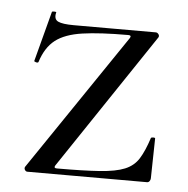

<svg xmlns="http://www.w3.org/2000/svg" viewBox="-39 -456 483 494"><g transform="rotate(5 202.5 -208.5)"><path d="M42 -12 282 -366Q286 -373 277 -373Q204 -373 159 -366.5Q114 -360 89.5 -341Q65 -322 53 -284Q52 -281 46.5 -282.5Q41 -284 42 -286L76 -415Q77 -417 83 -416.5Q89 -416 87 -414Q83 -397 94.5 -391.5Q106 -386 135 -386Q171 -386 223.5 -386Q276 -386 347 -386Q351 -386 354 -382Q357 -378 355 -374L119 -22Q115 -15 124 -15Q193 -15 234.5 -18Q276 -21 299 -30.5Q322 -40 334.5 -60Q347 -80 358 -114Q359 -116 364 -116Q369 -116 369 -114L367 -11Q367 -7 364.5 -3.5Q362 0 358 0Q311 0 258 0Q205 0 152 0Q99 0 49 0Q45 0 42.5 -4Q40 -8 42 -12Z"/></g></svg>

Font: Cormorant Infant Light
Style: Regular
Weight: 400
Version: Version 4.001